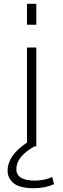

<svg xmlns="http://www.w3.org/2000/svg" viewBox="-20 -770 334 1010"><path d="M122 -640V-750H171V-640ZM161 0Q66 54 66 119Q66 180 163 180Q214 180 255 161L264 199Q216 220 159 220Q83 220 51.5 193.5Q20 167 20 128Q20 48 122 -20V-520H171V0Z"/></svg>

Font: M PLUS 1p Light
Style: Regular
Weight: 300
Version: Version 1.061